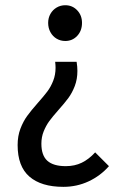

<svg xmlns="http://www.w3.org/2000/svg" viewBox="-20 -519 472 734"><path d="M231.4 116.2Q265.6 116.2 292.7 103Q319.8 89.8 343.8 63.5L396.5 116.2Q363.8 153.3 318.8 174.3Q273.9 195.3 222.2 195.3Q137.7 195.3 92.5 156.2Q47.4 117.2 47.4 35.6Q47.4 1 58.1 -27.1Q68.8 -55.2 84 -75.9Q99.1 -96.7 124.5 -125.5Q147.5 -151.4 160.9 -169.2Q174.3 -187 183.3 -210Q192.4 -232.9 192.4 -259.8Q192.4 -270 190.9 -282.7H272.9Q275.9 -264.2 275.9 -248Q275.9 -216.3 265.9 -190.2Q255.9 -164.1 241.5 -144.5Q227.1 -125 203.1 -98.1Q180.7 -72.8 168.2 -55.7Q155.8 -38.6 147 -16.8Q138.2 4.9 138.2 30.3Q138.2 75.2 161.1 95.7Q184.1 116.2 231.4 116.2ZM164.1 -431.6Q164.1 -450.7 172.9 -466.1Q181.6 -481.4 196.5 -490.2Q211.4 -499 229.5 -499Q256.8 -499 275.1 -479.7Q293.5 -460.4 293.5 -431.6Q293.5 -401.4 275.1 -381.8Q256.8 -362.3 229.5 -362.3Q211.4 -362.3 196.5 -371.1Q181.6 -379.9 172.9 -395.8Q164.1 -411.6 164.1 -431.6Z"/></svg>

Font: Varta SemiBold
Style: Regular
Weight: 600
Designer: Joana Correia, Viktoriya Grabowska, Eben Sorkin
Foundry: Sorkin Type
Version: Version 1.003; ttfautohint (v1.3) -l 8 -r 24 -G 200 -x 12 -H